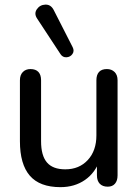

<svg xmlns="http://www.w3.org/2000/svg" viewBox="-20 -789 586 819"><path d="M65 -186.4V-446.7Q65 -469.2 77.4 -481.8Q89.8 -494.4 109.8 -494.4Q132.3 -494.4 143.8 -482.1Q155.2 -469.9 155.2 -446.7V-186.6Q155.2 -125.3 180.3 -96Q205.3 -66.7 258.5 -66.7Q317.8 -66.7 354.5 -106.4Q391.2 -146.2 391.2 -211.4V-446.7Q391.2 -469.9 402.4 -482.1Q413.5 -494.4 436 -494.4Q456 -494.4 468.8 -481.8Q481.5 -469.2 481.5 -446.7V-41.1Q481.5 -18.2 470.5 -5.5Q459.6 7.3 439.5 7.3Q417.6 7.3 405.5 -5.3Q393.5 -17.9 393.5 -41.1V-127.9L406.7 -109.1Q386.8 -52.1 342.5 -21.4Q298.1 9.3 237.9 9.3Q149.4 9.3 107.2 -39.6Q65 -88.5 65 -186.4ZM209 -746.5 289.9 -587.8Q298.1 -571.5 289 -558.6Q279.9 -545.6 263.7 -544.7Q247.5 -543.7 238.1 -558L138.5 -709.6Q124.2 -730.7 137.2 -749.6Q150.1 -768.4 173.4 -769.3Q196.6 -770.3 209 -746.5Z"/></svg>

Font: SN Pro Thin
Style: Regular
Weight: 200
Designer: Tobias Whetton
Foundry: Supernotes
Version: Version 1.003;Glyphs 3.3 (3324)